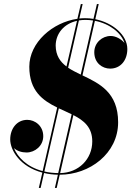

<svg xmlns="http://www.w3.org/2000/svg" viewBox="-20 -850 650 950"><path d="M380 -830 363 -757C240.5 -739.5 125 -640 125 -520C125 -400 191.5 -353 263 -318L191 -3.5C112.5 -24 67 -73 49 -117.5C64.5 -102.5 88 -95.5 111.5 -95.5C153 -95.5 194 -128.5 194 -176C194 -227.5 153 -257 115 -257C63.5 -257 30.5 -213.5 30.5 -160C30.5 -107 79 -25 189.5 4L172 80H181L198 6C218.5 11 241.5 14 266.5 14.5L251.5 80H260.5L275.5 14.5C423.5 14.5 564.5 -90.5 564.5 -245C564.5 -393 471.5 -437 388 -477L449.5 -747C522 -733 579 -688.5 596 -637.5C580.5 -656 553.5 -672 527.5 -672C486 -672 446.5 -639 446.5 -591.5C446.5 -537.5 487 -510.5 525 -510.5C576.5 -510.5 610 -551.5 610 -607.5C610 -676 538.5 -737.5 451.5 -755L468.5 -830H459.5L442.5 -756.5C429.5 -759 415.5 -760 402 -760C392 -760 382.5 -759.5 372.5 -758.5L389 -830ZM402.5 -751.5C415.5 -751.5 428.5 -750.5 440.5 -748.5L379.5 -481C357 -492 335.5 -502.5 317 -515L370.5 -749C380.5 -750.5 391.5 -751.5 402.5 -751.5ZM255.5 -624.5C256 -684 296 -732.5 361 -747L309 -521C277.5 -544.5 256 -575.5 255.5 -624.5ZM199.5 -1.5 271 -314C292.5 -304 314.5 -294.5 334.5 -284.5L268 6.5C243 6 220.5 3.5 199.5 -1.5ZM436.5 -150.5C436.5 -62.5 369 5 277.5 6.5L343 -280.5C395.5 -253.5 436.5 -220 436.5 -150.5Z"/></svg>

Font: Bodoni* 24pt
Style: Bold Italic
Weight: 700
Italic angle: -13°
Version: Version 2.3